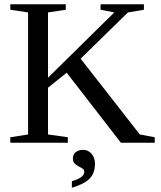

<svg xmlns="http://www.w3.org/2000/svg" viewBox="-20 -675 762 908"><path d="M660.6 -654.8V-628.9L585 -616.2L361.3 -397.5L641.1 -39.1L711.9 -25.9V0H551.8L295.4 -331.1L207 -260.3V-39.1L300.8 -25.9V0H28.8V-25.9L112.8 -39.1V-616.2L28.8 -628.9V-654.8H291V-628.9L207 -616.2V-307.6L520.5 -616.2L455.6 -628.9V-654.8ZM429.2 99.6Q429.2 142.6 404.8 168.7Q380.4 194.8 319.8 212.9V182.1Q378.4 164.6 378.4 138.7Q378.4 127.4 370.1 122.1Q361.8 116.7 351.6 111.6Q341.3 106.4 333 98.4Q324.7 90.3 324.7 73.7Q324.7 55.2 338.1 44.4Q351.6 33.7 372.6 33.7Q397.5 33.7 413.3 52.5Q429.2 71.3 429.2 99.6Z"/></svg>

Font: Times New Roman
Style: Regular
Weight: 400
Designer: Steve Matteson
Foundry: Ascender Corporation
Version: Version 2.00.3